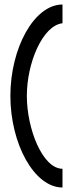

<svg xmlns="http://www.w3.org/2000/svg" viewBox="-20 -715 320 851"><path d="M257 116V33C169 33 99 -143 99 -290C99 -437 169 -602 257 -612V-695C131 -695 26 -501 26 -290C26 -79 131 116 257 116Z"/></svg>

Font: Charger
Style: Regular
Weight: 400
Designer: Jasper
Foundry: Cannot Into Space Fonts
Version: Version 0.98